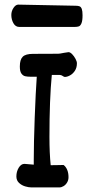

<svg xmlns="http://www.w3.org/2000/svg" viewBox="-20 -816 379 836"><path d="M205.6 -489.7Q195.3 -383.3 195.3 -219.7Q195.3 -149.9 200.7 -96.7L236.8 -97.2Q243.7 -97.7 256.8 -97.7Q267.1 -89.8 272.7 -76.2Q278.3 -62.5 278.3 -44.4Q278.3 -31.7 272.2 -21.5Q266.1 -11.2 256.8 -5.6Q247.6 0 238.8 0H116.2Q105 0 89.8 -4.4Q74.7 -8.8 63 -19.5Q51.3 -30.3 51.3 -47.9Q51.3 -68.8 61.5 -85.7Q71.8 -102.5 86.4 -102.5L127 -99.1V-121.1Q127 -190.9 131.1 -303Q135.3 -415 140.1 -481.9H113.3Q99.1 -481.9 89.6 -484.1Q80.1 -486.3 73.2 -495.8Q66.4 -505.4 66.4 -525.4V-527.3Q66.4 -556.6 79.1 -569.1Q91.8 -581.5 124 -581.5L233.4 -582Q239.7 -582 258.3 -585.9Q274.9 -588.9 278.3 -588.9Q285.6 -588.9 294.2 -580.1Q302.7 -571.3 308.8 -559.8Q314.9 -548.3 314.9 -540.5Q314.9 -521.5 306.2 -508.1Q297.4 -494.6 284.9 -487.8Q272.5 -481 262.2 -481Q258.8 -481 252.7 -485.4Q246.6 -489.7 240.2 -489.7ZM339.4 -749.5Q339.4 -725.6 334.7 -714.6Q330.1 -703.6 323.2 -701.2Q316.4 -698.7 304.7 -698.7H64Q47.4 -698.7 38.3 -715.1Q29.3 -731.4 29.3 -750.5Q29.3 -767.6 38.8 -781.7Q48.3 -795.9 59.6 -795.9L309.6 -791Q320.8 -791 326.9 -788.3Q333 -785.6 336.2 -776.6Q339.4 -767.6 339.4 -749.5Z"/></svg>

Font: Dekko
Style: Regular
Weight: 400
Designer: Multiple
Foundry: Sorkin Type
Version: Version 2.001